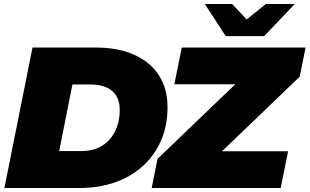

<svg xmlns="http://www.w3.org/2000/svg" viewBox="-20 -937 1543 957"><path d="M2 0 142 -700H458Q569 -700 649 -664Q729 -628 772 -561.5Q815 -495 815 -403Q815 -310 782.5 -236Q750 -162 691.5 -109Q633 -56 553 -28Q473 0 377 0ZM275 -184H385Q448 -184 490.5 -211.5Q533 -239 555 -285.5Q577 -332 577 -389Q577 -430 560.5 -458Q544 -486 511.5 -501Q479 -516 431 -516H341ZM736 0 765 -145 1238 -599 1258 -517H849L886 -700H1503L1474 -555L1001 -101L981 -183H1416L1379 0ZM1105 -757 1001 -917H1137L1260 -787H1144L1305 -917H1449L1297 -757Z"/></svg>

Font: Montserrat Thin Black
Style: Italic
Weight: 900
Italic angle: -11.3°
Version: Version 9.000